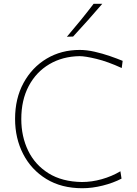

<svg xmlns="http://www.w3.org/2000/svg" viewBox="-20 -990 726 1019"><path d="M417 9Q306 9 226 -40Q146 -89 103 -172.5Q60 -256 60 -359Q60 -467.5 105 -550Q150 -632.5 227.5 -678.8Q305 -725 403 -725Q440.5 -725 482.2 -715.5Q524 -706 563 -692.5Q602 -679 631 -667L626 -629Q552 -663 492 -677.5Q432 -692 402 -692Q311.5 -690.5 241.8 -649.2Q172 -608 132.5 -533.5Q93 -459 93 -358Q93 -265.5 129.5 -190.2Q166 -115 237.8 -70.2Q309.5 -25.5 415 -24Q467 -24 520.2 -39Q573.5 -54 619 -81L625 -42Q581 -19 525 -5Q469 9 417 9ZM335 -795Q372 -838.5 407.8 -882.2Q443.5 -926 477 -970H523Q485.5 -926 446.8 -882.8Q408 -839.5 368 -796Z"/></svg>

Font: Commissioner Flair Thin
Style: Regular
Weight: 100
Designer: Kostas Bartsokas
Foundry: Kostas Bartsokas
Version: Version 1.000; ttfautohint (v1.8.3)